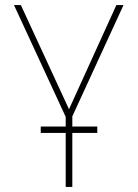

<svg xmlns="http://www.w3.org/2000/svg" viewBox="-20 -734 540 754"><path d="M362 -212V-237H264V-277L465 -714H437L251 -305L62 -714H35L238 -275V-237H140V-212H238V0H264V-212Z"/></svg>

Font: Noto Sans Mono UI Condensed Thin
Style: Regular
Weight: 250
Width: 3
Designer: Monotype Design team
Foundry: Monotype Imaging Inc.
Version: 1.000